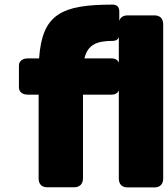

<svg xmlns="http://www.w3.org/2000/svg" viewBox="-20 -817 731 837"><path d="M187.5 -0.5H302.7C327.6 -0.5 341.8 -15.1 341.8 -40V-404.3H465.8C481.9 -404.3 493.7 -411.1 498 -423.3V-39.1C498 -13.7 511.7 0 537.1 0H652.3C677.7 0 691.4 -13.7 691.4 -39.1V-710.9C691.4 -736.3 677.7 -750 652.3 -750H537.1C517.1 -750 504.4 -741.2 500 -726.1V-767.6C500 -786.6 489.7 -796.9 470.7 -796.9C246.1 -796.9 164.1 -754.4 150.4 -562.5H101.6C76.2 -562.5 62.5 -548.8 62.5 -531.2V-435.5C62.5 -418 76.2 -404.3 101.6 -404.3H148.4V-39.1C148.4 -13.7 162.1 -0.5 187.5 -0.5ZM348.1 -562.5C362.3 -621.6 400.9 -638.7 470.7 -638.7C484.9 -638.7 494.1 -644 498 -655.3V-543.5C493.7 -555.7 481.9 -562.5 465.8 -562.5Z"/></svg>

Font: Gyrotrope Black
Style: Regular
Weight: 900
Designer: David Moles
Version: Version 1.003;Glyphs 3.3.1 (3343)